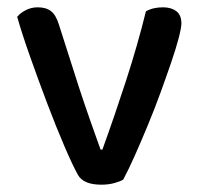

<svg xmlns="http://www.w3.org/2000/svg" viewBox="-20 -498 549 525"><path d="M426 -478Q448 -478 462 -467.5Q476 -457 476 -434Q476 -422 468.5 -393.5Q461 -365 448 -327Q435 -289 419 -245Q403 -201 385 -157.5Q367 -114 349.5 -74.5Q332 -35 317 -7Q309 -2 293 2.5Q277 7 257 7Q208 7 193 -20Q179 -45 156 -98.5Q133 -152 109 -215.5Q85 -279 62.5 -342.5Q40 -406 27 -452Q36 -463 51 -470.5Q66 -478 83 -478Q106 -478 119.5 -467.5Q133 -457 141 -431L196 -259Q202 -240 210 -217Q218 -194 226 -170.5Q234 -147 242 -125.5Q250 -104 255 -89H260Q294 -183 325 -278.5Q356 -374 379 -467Q398 -478 426 -478Z"/></svg>

Font: Baloo Paaji 2 Medium
Style: Regular
Weight: 500
Designer: Shuchita Grover, Noopur Datye and Ek Type
Foundry: Ek Type
Version: Version 1.640;hotconv 1.0.111;makeotfexe 2.5.65597; ttfautoh